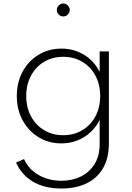

<svg xmlns="http://www.w3.org/2000/svg" viewBox="-20 -807 757 1102"><path d="M332.5 275Q237 275 171 236.8Q105 198.5 72 126L118 106Q142.5 162.5 200.2 196.5Q258 230.5 333 230.5Q395 230.5 444.8 205.8Q494.5 181 523.2 134Q552 87 552 20V-118.5Q520 -55.5 461.8 -19.8Q403.5 16 332 16Q259.5 16 201.8 -19.2Q144 -54.5 110.2 -116Q76.5 -177.5 76.5 -256Q76.5 -335 110 -396.2Q143.5 -457.5 201.5 -492.8Q259.5 -528 332.5 -528Q404.5 -528 462.5 -492.5Q520.5 -457 552 -394.5V-512H605V14Q605 101 571 159Q537 217 475.8 246Q414.5 275 332.5 275ZM342.5 -31Q404.5 -31 452.5 -59.8Q500.5 -88.5 527.8 -139.5Q555 -190.5 555 -256Q555 -321.5 527.8 -372.5Q500.5 -423.5 452.5 -452.2Q404.5 -481 342.5 -481Q281 -481 233 -452.2Q185 -423.5 157.8 -372.5Q130.5 -321.5 130.5 -256Q130.5 -190.5 157.8 -139.8Q185 -89 233 -60Q281 -31 342.5 -31ZM343.5 -712.5Q333 -712.5 324.5 -717.5Q316 -722.5 311 -731Q306 -739.5 306 -750Q306 -760 311 -768.2Q316 -776.5 324.5 -781.8Q333 -787 343.5 -787Q353.5 -787 361.8 -781.8Q370 -776.5 375.2 -768.2Q380.5 -760 380.5 -750Q380.5 -739.5 375.2 -731Q370 -722.5 361.8 -717.5Q353.5 -712.5 343.5 -712.5Z"/></svg>

Font: Spartan Thin Light
Style: Regular
Weight: 300
Version: Version 1.004